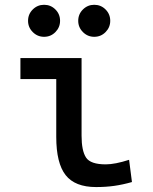

<svg xmlns="http://www.w3.org/2000/svg" viewBox="-20 -755 626 785"><path d="M373 9.8Q286.6 9.8 248.3 -39.1Q210 -87.9 210 -195.3V-517.6H313.5V-200.2Q313.5 -138.7 331.8 -110.8Q350.1 -83 412.1 -83Q450.2 -83 507.8 -101.6L519.5 -10.7Q481.9 0 447.3 4.9Q412.6 9.8 373 9.8ZM63.5 -431.6V-517.6H218.8V-431.6ZM365.2 -604.5Q338.4 -604.5 319.1 -623.8Q299.8 -643.1 299.8 -669.9Q299.8 -697.3 319.1 -716.3Q338.4 -735.4 365.2 -735.4Q392.6 -735.4 411.6 -716.3Q430.7 -697.3 430.7 -669.9Q430.7 -643.1 411.6 -623.8Q392.6 -604.5 365.2 -604.5ZM160.2 -604.5Q133.3 -604.5 114 -623.8Q94.7 -643.1 94.7 -669.9Q94.7 -697.3 114 -716.3Q133.3 -735.4 160.2 -735.4Q187.5 -735.4 206.5 -716.3Q225.6 -697.3 225.6 -669.9Q225.6 -643.1 206.5 -623.8Q187.5 -604.5 160.2 -604.5Z"/></svg>

Font: Cascadia Code
Style: Regular
Weight: 400
Designer: Aaron Bell
Foundry: Saja Typeworks
Version: Version 2404.023